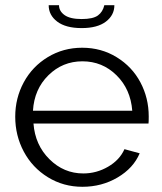

<svg xmlns="http://www.w3.org/2000/svg" viewBox="-20 -715 627 745"><path d="M296.9 -606Q235.4 -606 202.1 -631.1Q168.9 -656.2 168.9 -694.8H209Q209 -671.9 230.5 -656.5Q252 -641.1 296.9 -641.1Q340.8 -641.1 359.9 -655Q378.9 -668.9 384.8 -694.8H423.8Q423.8 -656.2 390.9 -631.1Q357.9 -606 296.9 -606ZM299.8 9.8Q226.1 9.8 165.8 -27.3Q105.5 -64.5 72.3 -126.7Q39.1 -189 39.1 -262.2Q39.1 -334.5 72.3 -395.8Q105.5 -457 165.5 -493.4Q225.6 -529.8 298.8 -529.8Q373 -529.8 432.9 -492.9Q492.7 -456.1 524.9 -395.3Q557.1 -334.5 557.1 -263.2Q557.1 -240.7 556.2 -235.8H109.9Q116.2 -152.3 171.9 -97.2Q227.5 -42 303.2 -42Q354.5 -42 399.4 -68.1Q444.3 -94.2 462.9 -136.2L522 -120.1Q497.6 -62.5 436.3 -26.4Q375 9.8 299.8 9.8ZM107.9 -285.2H493.2Q486.8 -369.1 431.9 -423.1Q377 -477.1 299.8 -477.1Q222.7 -477.1 167.7 -422.9Q112.8 -368.7 107.9 -285.2Z"/></svg>

Font: Rawline
Style: Regular
Weight: 400
Designer: Matt McInerney, Pablo Impallari, Rodrigo Fuenzalida
Foundry: Matt McInerney, Pablo Impallari, Rodrigo Fuenzalida
Version: Version 4.020;PS 004.020;hotconv 1.0.88;makeotf.lib2.5.64775